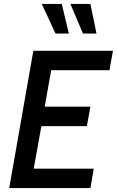

<svg xmlns="http://www.w3.org/2000/svg" viewBox="-20 -959 596 979"><path d="M150 -700H556L538 -601H241L208 -415H441L423 -316H191L152 -99H458L441 0H27ZM193 -939H295L331 -788H263ZM339 -939H441L472 -788H403Z"/></svg>

Font: Cabin Medium
Style: Italic
Weight: 500
Italic angle: -7°
Designer: Pablo Impallari
Foundry: Pablo Impallari. http://www.impallari.com Igino Marini. http://www.ikern.com
Version: Version 2.200